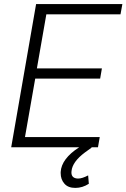

<svg xmlns="http://www.w3.org/2000/svg" viewBox="-20 -731 627 953"><path d="M485.8 -391.6H163.1L210 -659.7H578.1L587.4 -710.9H159.2L35.6 0H373C314 38.1 283.7 79.1 281.2 122.6C281.2 124.5 281.2 127 281.2 128.9C281.2 148.9 287.1 166.5 299.8 180.7C312 194.8 330.1 201.7 354 201.7C377.4 201.7 399.9 194.8 420.9 181.2L417.5 139.6C397.9 149.9 381.3 155.3 367.7 155.3C367.2 155.3 366.7 155.3 366.2 155.3C345.2 154.3 334.5 144.5 334.5 125C334.5 123 334.5 120.6 335 118.2C337.9 87.4 360.4 56.2 401.9 25.4L435.1 1.5L432.6 0H466.3L475.1 -50.8H104L154.8 -340.8H477.1Z"/></svg>

Font: Roboto Light
Style: Italic
Weight: 300
Italic angle: -12°
Designer: Google
Version: Version 2.137; 2017